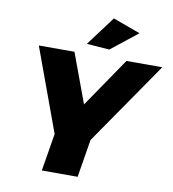

<svg xmlns="http://www.w3.org/2000/svg" viewBox="-98 -1013 990 1098"><g transform="rotate(10 397.5 -464.0)"><path d="M474 -928 633 -870 479 -748 347 -758ZM795 -701 463 -220 427 0H219L255 -218L78 -701H285L391 -414L587 -701Z"/></g></svg>

Font: TypoPRO Montserrat
Style: Italic
Weight: 800
Italic angle: -11.3°
Designer: Julieta Ulanovsky
Foundry: Julieta Ulanovsky
Version: Version 6.001